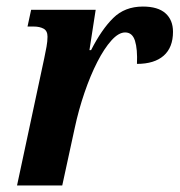

<svg xmlns="http://www.w3.org/2000/svg" viewBox="-20 -566 548 586"><path d="M115 -388Q119 -407 122 -423.5Q125 -440 125 -454Q125 -472 113 -478.5Q101 -485 83 -485H64L75 -536H272L253 -413H258Q290 -476 325.5 -511Q361 -546 416 -546Q462 -546 485 -525.5Q508 -505 508 -469Q508 -421 479.5 -396Q451 -371 398 -371Q400 -416 392 -441.5Q384 -467 362 -467Q342 -467 320 -442.5Q298 -418 277 -377Q256 -336 238 -283.5Q220 -231 208 -175L170 0H32Z"/></svg>

Font: Noto Serif Condensed
Style: Bold Italic
Weight: 700
Width: 3
Italic angle: -12°
Designer: Monotype Design Team
Foundry: Monotype Imaging Inc.
Version: Version 2.014